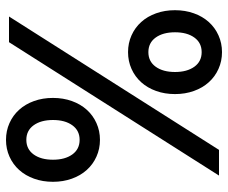

<svg xmlns="http://www.w3.org/2000/svg" viewBox="-80 -670 760 640"><g transform="rotate(-90 300.0 -350.0)"><path d="M34.8 0H120.4L565 -700H479.4ZM153.8 -396.8Q183.8 -396.8 209.7 -408.5Q235.6 -420.1 254.2 -440.9Q272.9 -461.6 283.2 -490.5Q293.6 -519.4 293.6 -553.6Q293.6 -587.8 283.2 -616.6Q272.9 -645.4 254.2 -666.1Q235.6 -686.8 209.7 -698.4Q183.8 -710 153.8 -710Q123.8 -710 97.9 -698.4Q72 -686.8 53.4 -666.1Q34.7 -645.3 24.4 -616.5Q14 -587.8 14 -553.4Q14 -519.4 24.4 -490.5Q34.7 -461.6 53.4 -440.9Q72 -420.1 97.9 -408.5Q123.8 -396.8 153.8 -396.8ZM153.8 -464.6Q122.8 -464.6 105.2 -488.9Q87.6 -513.3 87.6 -553.4Q87.6 -593.6 105.2 -617.9Q122.8 -642.2 153.8 -642.2Q184.8 -642.2 202.4 -617.9Q220 -593.5 220 -553.4Q220 -513.2 202.4 -488.9Q184.8 -464.6 153.8 -464.6ZM446.2 10Q476.2 10 502.1 -1.7Q528 -13.3 546.6 -34.1Q565.3 -54.8 575.6 -83.7Q586 -112.6 586 -146.8Q586 -181 575.6 -209.8Q565.3 -238.6 546.6 -259.3Q528 -280 502.1 -291.6Q476.2 -303.2 446.2 -303.2Q416.2 -303.2 390.3 -291.6Q364.4 -280 345.8 -259.3Q327.1 -238.5 316.8 -209.7Q306.4 -181 306.4 -146.6Q306.4 -112.6 316.8 -83.7Q327.1 -54.8 345.8 -34.1Q364.4 -13.3 390.3 -1.7Q416.2 10 446.2 10ZM446.2 -57.8Q415.2 -57.8 397.6 -82.1Q380 -106.5 380 -146.6Q380 -186.8 397.6 -211.1Q415.2 -235.4 446.2 -235.4Q477.2 -235.4 494.8 -211.1Q512.4 -186.7 512.4 -146.6Q512.4 -106.4 494.8 -82.1Q477.2 -57.8 446.2 -57.8Z"/></g></svg>

Font: CommitMonoV143 ExtLt
Style: Regular
Weight: 200
Monospace: yes
Designer: Eigil Nikolajsen
Foundry: Eigil Nikolajsen
Version: Version 1.143